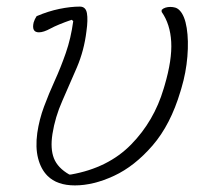

<svg xmlns="http://www.w3.org/2000/svg" viewBox="-20 -556 640 582"><path d="M91 -507Q126 -522 160 -529Q194 -536 222 -536Q240 -536 243.5 -516Q247 -496 242 -461Q235 -403 213 -351.5Q191 -300 169 -250.5Q147 -201 139 -150Q132 -105 143.5 -76Q155 -47 190 -27H195Q308 -47 377.5 -118Q447 -189 476 -287L479 -297Q502 -375 499 -429Q496 -483 470 -520V-526Q475 -531 482 -533Q489 -535 496 -535Q504 -535 511 -533Q518 -531 524 -525Q540 -509 546 -471Q552 -433 548 -384.5Q544 -336 530 -289L527 -279Q497 -178 442.5 -115Q388 -52 325.5 -23Q263 6 207 6Q153 6 124 -23Q104 -43 95.5 -76Q87 -109 93 -153Q99 -194 113.5 -233Q128 -272 146 -311.5Q164 -351 179.5 -395.5Q195 -440 202 -492L197 -496Q154 -481 133 -469.5Q112 -458 98 -458Q75 -458 82 -488Q85 -498 91 -507Z"/></svg>

Font: Recursive Mn Csl St Lt
Style: Italic
Weight: 300
Italic angle: -15°
Monospace: yes
Version: Version 1.079;hotconv 1.0.112;makeotfexe 2.5.65598; ttfautoh